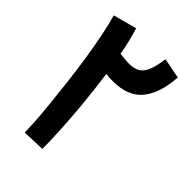

<svg xmlns="http://www.w3.org/2000/svg" viewBox="-204 -769 861 861"><g transform="rotate(45 227.0 -338.0)"><path d="M224 0 116 4Q116 -17 113.5 -60.5Q111 -104 105 -162.5Q99 -221 91.5 -286.5Q84 -352 74 -418.5Q64 -485 52 -544.5Q40 -604 27 -650L139 -680Q148 -651 156 -618.5Q164 -586 170 -550Q202 -545 229 -545Q258 -545 278 -555.5Q298 -566 310.5 -594Q323 -622 330 -675L427 -656Q420 -551 374.5 -494.5Q329 -438 231 -438Q210 -438 189 -441Q201 -356 209 -271Q217 -186 220.5 -115Q224 -44 224 0Z"/></g></svg>

Font: Noto Sans Arabic ExtCond SemBd
Style: Regular
Weight: 600
Width: 2
Designer: Monotype Design Team, Nadine Chahine, Nizar Qandah and Khaled Hosny
Foundry: Monotype Imaging Inc.
Version: Version 2.012; ttfautohint (v1.8.4.7-5d5b)